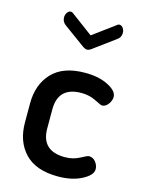

<svg xmlns="http://www.w3.org/2000/svg" viewBox="-113 -799 652 874"><g transform="rotate(15 213.0 -362.0)"><path d="M39 -191V-281Q39 -370 91 -425Q143 -480 246 -480Q311 -480 355 -457.5Q399 -435 399 -407Q399 -390 386.5 -373Q374 -356 357 -356Q352 -356 321.5 -371.5Q291 -387 254 -387Q144 -387 144 -281V-191Q144 -85 255 -85Q293 -85 323.5 -101.5Q354 -118 360 -118Q380 -118 392.5 -102Q405 -86 405 -68Q405 -40 359 -16Q313 8 247 8Q143 8 91 -46.5Q39 -101 39 -191ZM87 -699Q87 -712 94 -722Q101 -732 111 -732Q118 -732 124 -726L225 -651L327 -726Q333 -732 340 -732Q350 -732 357 -722Q364 -712 364 -699Q364 -678 346 -666L244 -591Q234 -584 225 -584Q218 -584 207 -591L104 -666Q87 -679 87 -699Z"/></g></svg>

Font: TerminalDosisSemiBold
Style: Bold
Weight: 600
Designer: EdgarTolentino, PabloImpallari, IginoMarini
Foundry: EdgarTolentino, PabloImpallari, IginoMarini
Version: Version 1.006